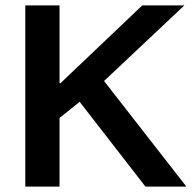

<svg xmlns="http://www.w3.org/2000/svg" viewBox="-20 -695 721 715"><path d="M74.2 0V-675H201.7V-385H205L510 -675H666.7L367.5 -393.3L674.2 0H521.7L276.7 -315.8L201.7 -255.8V0Z"/></svg>

Font: Funnel Display SemiBold
Style: Regular
Weight: 600
Designer: NORD ID, Kristian Moeller
Foundry: Dicotype
Version: Version 1.000